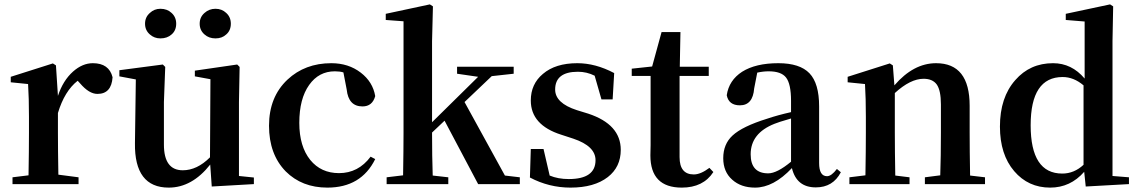

<svg xmlns="http://www.w3.org/2000/svg" viewBox="-20 -839 5189 875"><path d="M244 -402Q267 -472 313 -513Q356 -551 403 -551Q477 -551 493 -487Q488 -411 424 -411Q386 -411 345 -459L334 -471Q274 -424 244 -324V-235Q244 -157 246 -43L338 -31V0H37V-31L110 -40Q112 -154 112 -235V-307Q112 -392 108 -456L29 -464V-489L221 -550L235 -541Z M912 -682Q890 -701 890 -731Q890 -761 912 -780Q933 -799 962 -799Q991 -799 1011 -780Q1032 -761 1032 -731Q1032 -700 1011 -682Q992 -664 962 -664Q932 -664 912 -682ZM663 -682Q641 -701 641 -731Q641 -761 663 -780Q683 -799 711 -799Q742 -799 762 -780Q783 -761 783 -731Q783 -700 762 -682Q742 -664 711 -664Q683 -664 663 -682ZM1137 -30V0L945 11L938 -89Q855 16 749 16Q592 16 595 -187L599 -477L524 -491V-519L722 -545L733 -534L727 -374V-180Q727 -63 813 -63Q878 -63 937 -122L939 -478L868 -491V-517L1061 -545L1072 -534L1069 -374V-37Z M1545 -509Q1529 -514 1506 -514Q1433 -514 1389 -452Q1344 -389 1344 -279Q1344 -172 1394 -110Q1443 -50 1525 -50Q1613 -50 1669 -125L1690 -114Q1626 16 1472 16Q1356 16 1282 -58Q1206 -136 1206 -266Q1206 -397 1290 -476Q1370 -551 1490 -551Q1568 -551 1624 -508Q1679 -466 1690 -401Q1677 -354 1632 -354Q1568 -354 1560 -431Z M2349 -31V0H2159L2006 -289L1949 -235Q1949 -125 1952 -39L2023 -31V0H1742V-31L1817 -40Q1819 -156 1819 -235V-742L1738 -748V-776L1939 -819L1953 -810L1949 -651V-282L2159 -489L2063 -503V-535H2321V-503L2221 -492L2097 -374L2281 -39Z M2661 -321Q2809 -272 2809 -156Q2809 -78 2750 -32Q2688 16 2580 16Q2482 16 2395 -30L2399 -160H2457L2485 -39Q2523 -23 2572 -23Q2694 -23 2694 -109Q2694 -173 2593 -207L2538 -225Q2399 -269 2399 -381Q2399 -456 2454 -502Q2511 -551 2611 -551Q2694 -551 2779 -506L2772 -386H2721L2690 -494Q2654 -512 2614 -512Q2510 -512 2510 -431Q2510 -369 2609 -337Z M3231 -55Q3185 16 3087 16Q2944 16 2944 -131L2945 -178V-493H2859V-526L2952 -536L2995 -693H3081L3078 -535H3210V-493H3077V-123Q3077 -44 3142 -44Q3173 -44 3213 -74Z M3585 -299Q3523 -281 3510 -275Q3401 -232 3401 -136Q3401 -49 3481 -49Q3521 -49 3585 -102ZM3812 -54Q3776 15 3698 15Q3610 15 3589 -73Q3505 16 3421 16Q3357 16 3317 -20Q3276 -56 3276 -118Q3276 -182 3318 -221Q3363 -263 3476 -298Q3523 -314 3585 -328V-379Q3585 -457 3562 -486Q3540 -514 3483 -514Q3458 -514 3431 -508L3417 -436Q3411 -359 3352 -359Q3301 -359 3292 -405Q3302 -473 3362 -512Q3424 -551 3527 -551Q3625 -551 3669 -505Q3713 -459 3713 -354V-96Q3713 -36 3749 -36Q3769 -36 3794 -69Z M4469 -31V0H4195V-31L4265 -40Q4268 -124 4268 -235V-363Q4268 -427 4249 -454Q4230 -480 4189 -480Q4129 -480 4058 -415V-235Q4058 -153 4060 -39L4125 -31V0H3851V-31L3924 -40Q3926 -154 3926 -235V-307Q3926 -392 3922 -456L3843 -464V-489L4035 -550L4049 -541L4056 -450Q4143 -551 4246 -551Q4399 -551 4399 -357V-235Q4399 -153 4401 -39Z M4918 -450Q4873 -488 4823 -488Q4677 -488 4677 -268Q4677 -48 4821 -48Q4875 -48 4918 -88ZM5125 -31V0L4928 11L4921 -56Q4858 16 4766 16Q4666 16 4602 -59Q4537 -135 4537 -262Q4537 -395 4607 -474Q4674 -551 4779 -551Q4864 -551 4923 -481V-741L4837 -748V-776L5039 -819L5053 -810L5050 -652V-37Z"/></svg>

Font: Source Han Serif JP
Style: Bold
Weight: 700
Designer: Ryoko NISHIZUKA  (kana & ideographs); Frank Grießhammer (Latin, Greek & Cyrillic); Wenlong ZHANG  (bopomofo); Sandoll Co
Foundry: Adobe Systems Incorporated
Version: Version 1.000;PS 1;hotconv 16.6.53;makeotf.lib2.5.65590